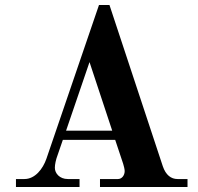

<svg xmlns="http://www.w3.org/2000/svg" viewBox="-20 -750 794 770"><path d="M245 -226 339 -501 430 -226ZM44 0H299V-32H252C219 -32 200 -55 200 -77C200 -90 204 -110 211 -128L232 -189H442L474 -93C477 -84 480 -70 480 -64C480 -47 469 -32 453 -32H381V0H732V-32H692C666 -32 645 -48 633 -83L419 -730H377L166 -113C152 -73 121 -32 78 -32H44Z"/></svg>

Font: Old Standard
Style: Bold
Weight: 700
Designer: Alexey Kryukov <alexios@thessalonica.org.ru>
Version: Version 2.0.2